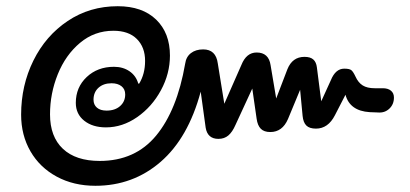

<svg xmlns="http://www.w3.org/2000/svg" viewBox="-20 -619 1320 618"><path d="M48 -250Q48 -344 87.5 -424Q127 -504 198 -551.5Q269 -599 359 -599Q438 -599 482.5 -556Q527 -513 527 -440Q527 -382 498 -328.5Q469 -275 421.5 -242Q374 -209 321 -209Q278 -209 251 -230.5Q224 -252 224 -288Q224 -338 259 -371Q294 -404 347 -404Q376 -404 397 -389.5Q418 -375 425 -350H428Q447 -381 447 -423Q447 -467 420.5 -493.5Q394 -520 345 -520Q284 -520 237.5 -481Q191 -442 166 -380Q141 -318 141 -251Q141 -179 182.5 -140Q224 -101 301 -101Q415 -101 482.5 -182.5Q550 -264 576 -414Q579 -436 594.5 -448Q610 -460 634 -460Q675 -460 681 -415L702 -285L757 -410Q773 -450 806 -450Q845 -450 851 -409L869 -302L905 -396Q921 -436 960 -436Q979 -436 988.5 -427.5Q998 -419 1000 -402L1014 -293L1045 -361Q1060 -398 1088 -398Q1105 -398 1111 -393Q1117 -388 1124 -373Q1133 -353 1147.5 -344Q1162 -335 1186 -335H1212Q1229 -335 1238.5 -327Q1248 -319 1248 -305Q1248 -283 1233 -269Q1218 -255 1196 -257L1170 -258Q1106 -262 1092 -314L1058 -248Q1036 -205 997 -205Q976 -205 966 -215Q956 -225 954 -246L946 -330L907 -236Q889 -194 850 -194Q830 -194 819.5 -204.5Q809 -215 806 -237L792 -334L738 -217Q728 -194 715 -183Q702 -172 683 -172Q648 -172 642 -208L626 -324Q586 -175 497 -98Q408 -21 287 -21Q217 -21 162.5 -50.5Q108 -80 78 -132Q48 -184 48 -250ZM383 -315Q383 -332 371 -341.5Q359 -351 339 -351Q313 -351 297 -336.5Q281 -322 281 -298Q281 -282 292 -272.5Q303 -263 323 -263Q350 -263 366.5 -277.5Q383 -292 383 -315Z"/></svg>

Font: Kodchasan SemiBold
Style: Italic
Weight: 600
Italic angle: -10°
Version: Version 1.000; ttfautohint (v1.6)